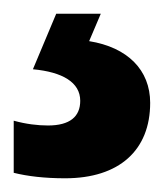

<svg xmlns="http://www.w3.org/2000/svg" viewBox="-38 -20 239 280"><path d="M181 130C181 82 148 49 92 40L109 0H44L10 81C53 85 79 100 79 127C79 150 64 163 32 163C17 163 0 161 -18 156V232C2 237 27 240 57 240C136 240 181 199 181 130Z"/></svg>

Font: Noto Sans Devanagari ExtraCondensed
Style: Bold
Weight: 700
Width: 2
Designer: Jelle Bosma - Monotype Design Team
Foundry: Monotype Imaging Inc.
Version: Version 2.004